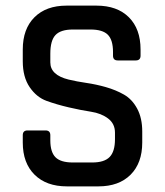

<svg xmlns="http://www.w3.org/2000/svg" viewBox="-20 -663 588 683"><path d="M61 -156V-182Q61 -199 78 -199H142Q159 -199 159 -182V-164Q159 -122 177.5 -103.5Q196 -85 239 -85H308Q351 -85 370 -104.5Q389 -124 389 -168V-191Q389 -223 364.5 -241.5Q340 -260 304 -265.5Q268 -271 225 -281Q182 -291 146 -304Q110 -317 85.5 -353Q61 -389 61 -445V-487Q61 -560 102.5 -601.5Q144 -643 217 -643H323Q397 -643 438.5 -601.5Q480 -560 480 -487V-465Q480 -448 463 -448H399Q382 -448 382 -465V-478Q382 -521 363.5 -539.5Q345 -558 302 -558H239Q196 -558 177.5 -538.5Q159 -519 159 -472V-441Q159 -396 224 -380Q253 -373 287.5 -368Q322 -363 357 -353Q392 -343 421 -326.5Q450 -310 468 -276.5Q486 -243 486 -195V-156Q486 -83 444.5 -41.5Q403 0 330 0H218Q145 0 103 -41.5Q61 -83 61 -156Z"/></svg>

Font: Rajdhani SemiBold
Style: Regular
Weight: 600
Designer: Satya Rajpurohit, Jyotish Sonowal
Foundry: Indian Type Foundry
Version: Version 1.201 February 1, 2022